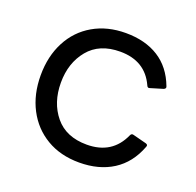

<svg xmlns="http://www.w3.org/2000/svg" viewBox="-99 -619 747 732"><g transform="rotate(20 274.5 -252.5)"><path d="M42 -253Q42 -330 73 -389.5Q104 -449 161 -482Q218 -515 293 -515Q372 -515 426.5 -480.5Q481 -446 507 -377L508 -373Q508 -367 500 -364L450 -349L446 -348Q440 -348 437 -356Q398 -441 297 -441Q213 -441 168.5 -387Q124 -333 124 -253Q124 -172 168.5 -118Q213 -64 297 -64Q400 -64 440 -154Q444 -163 453 -160L507 -146Q518 -143 513 -133Q486 -62 429.5 -26Q373 10 293 10Q217 10 160.5 -23.5Q104 -57 73 -116.5Q42 -176 42 -253Z"/></g></svg>

Font: LINE Seed Sans TH App
Style: Regular
Weight: 400
Designer: Dalton Maag Ltd | Thai characters by Cadson Demak Co.,Ltd.
Foundry: Dalton Maag Ltd
Version: Version 1.003